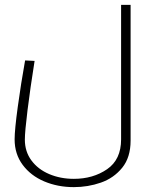

<svg xmlns="http://www.w3.org/2000/svg" viewBox="-20 -520 620 788"><path d="M40 52Q40 13 53 -82Q66 -177 83 -272L122 -270Q104 -157 93 -68Q82 21 82 53Q82 102 109 138.5Q136 175 182 194.5Q228 214 283 214Q362 214 419.5 174.5Q477 135 477 52V-500H516V57Q516 126 481.5 168.5Q447 211 394 229.5Q341 248 283 248Q217 248 161.5 224.5Q106 201 73 156.5Q40 112 40 52Z"/></svg>

Font: Cairo ExtraLight
Style: Regular
Weight: 250
Designer: Mohamed Gaber, the designers of Titillium
Foundry: Kief Type Foundry
Version: Version 2.009; ttfautohint (v1.5.33-1714) -l 8 -r 50 -G 200 